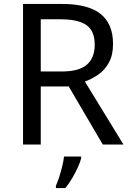

<svg xmlns="http://www.w3.org/2000/svg" viewBox="-20 -734 662 975"><path d="M294 -714Q427 -714 490.5 -663.5Q554 -613 554 -511Q554 -454 533 -416Q512 -378 479.5 -355.5Q447 -333 411 -320L607 0H502L329 -295H187V0H97V-714ZM289 -636H187V-371H294Q381 -371 421 -405.5Q461 -440 461 -507Q461 -577 419 -606.5Q377 -636 289 -636ZM392 70Q388 88 375.5 115.5Q363 143 346.5 171Q330 199 312 221H264V209Q272 192 280.5 165.5Q289 139 296 110.5Q303 82 305 61H392Z"/></svg>

Font: Noto Sans Mandaic
Style: Regular
Weight: 400
Designer: Monotype Design Team
Foundry: Monotype Imaging Inc.
Version: Version 2.002; ttfautohint (v1.8.4.7-5d5b)